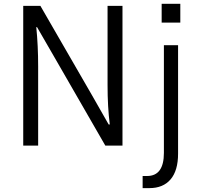

<svg xmlns="http://www.w3.org/2000/svg" viewBox="-20 -762 1050 1005"><path d="M101.6 0Q101.6 -182.6 101.6 -731.4Q124 -731.4 191.4 -731.4Q258.8 -614.3 460.9 -264.6Q482.4 -226.6 548.8 -110.4Q549.8 -110.4 554.7 -110.4Q543 -201.2 543 -317.4Q543 -455.1 543 -731.4Q562.5 -731.4 621.1 -731.4Q621.1 -548.8 621.1 0Q598.6 0 531.2 0Q463.9 -117.2 260.7 -469.7Q239.3 -506.8 173.8 -620.1Q172.9 -620.1 169.9 -620.1Q179.7 -522.5 179.7 -414.1Q179.7 -276.4 179.7 0Q160.2 0 101.6 0ZM826.2 -643.6Q826.2 -668 826.2 -742.2Q850.6 -742.2 923.8 -742.2Q923.8 -717.8 923.8 -643.6Q899.4 -643.6 826.2 -643.6ZM726.6 159.2Q732.4 159.2 750 159.2Q837.9 159.2 837.9 38.1Q837.9 -149.4 837.9 -525.4Q856.4 -525.4 912.1 -525.4Q912.1 -383.8 912.1 42Q912.1 130.9 873 176.8Q834 222.7 761.7 222.7Q750 222.7 726.6 222.7Q726.6 207 726.6 159.2Z"/></svg>

Font: Gothic A1
Style: Regular
Weight: 400
Designer: HanYang I&C Co.,Ltd.
Version: Version 2.50